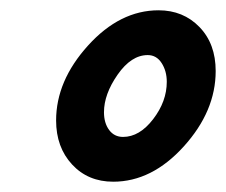

<svg xmlns="http://www.w3.org/2000/svg" viewBox="-20 -668 439 373"><path d="M200 -315Q151 -315 120 -348.5Q89 -382 89 -434Q89 -511 151 -579.5Q213 -648 288 -648Q336 -648 367.5 -615.5Q399 -583 399 -530Q399 -452 337 -383.5Q275 -315 200 -315ZM219 -402Q251 -402 277.5 -436.5Q304 -471 304 -509Q304 -530 294 -545.5Q284 -561 267 -561Q235 -561 208.5 -523Q182 -485 182 -450Q182 -429 192 -415.5Q202 -402 219 -402Z"/></svg>

Font: Comic Neue
Style: Bold Italic
Weight: 700
Italic angle: -12°
Designer: Craig Rozynski
Foundry: Craig Rozynski
Version: Version 2.003